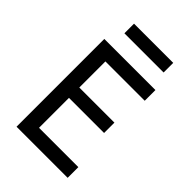

<svg xmlns="http://www.w3.org/2000/svg" viewBox="-265 -1023 1129 1129"><g transform="rotate(45 300.0 -458.5)"><path d="M483 -837V-917H157V-837ZM522 0V-89H195V-338H487V-424H195V-641H522V-730H97V0Z"/></g></svg>

Font: Tekne LDO Medium
Style: Regular
Weight: 500
Monospace: yes
Designer: Alessio Laiso, Mario Rullo, Paolo Rosset
Foundry: Alessio Laiso
Version: Version 1.000;hotconv 1.0.109;makeotfexe 2.5.65596